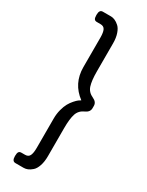

<svg xmlns="http://www.w3.org/2000/svg" viewBox="-185 -614 578 753"><g transform="rotate(30 104.0 -238.0)"><path d="M38 104.6Q22.6 104.6 22.6 82.8V79.7Q22.6 67.8 26.2 62.6Q29.7 57.5 38 57.5H54.3Q69.4 57.5 74.9 46Q80.5 34.5 80.5 10.7V-121.7Q80.5 -143.1 85.6 -162.5Q90.8 -181.9 97.7 -194.2Q104.6 -206.5 113.6 -216.6Q122.5 -226.7 128.4 -231.1Q134.4 -235.4 138.7 -237.8Q80.5 -281 80.5 -354.7V-487.9Q80.5 -511.7 74.9 -523Q69.4 -534.3 54.3 -534.3H38Q29.7 -534.3 26.2 -539.2Q22.6 -544.2 22.6 -556.1V-559.3Q22.6 -581.1 38 -581.1H75.3Q83.6 -581.1 92.9 -577.1Q102.3 -573.1 112.2 -564.2Q122.1 -555.3 128.4 -536.9Q134.8 -518.4 134.8 -493.5V-367Q134.8 -324.6 142.1 -302.2Q149.4 -279.8 172.8 -269.5Q192.2 -260.8 192.2 -243.4V-233.1Q192.2 -215.6 172.8 -206.9Q149.4 -196.6 142.1 -174.2Q134.8 -151.8 134.8 -109.4V17Q134.8 42.8 128.4 61.2Q122.1 79.7 112.2 88.4Q102.3 97.1 93.1 100.9Q84 104.6 75.3 104.6Z"/></g></svg>

Font: Jaldi
Style: Regular
Weight: 400
Designer: Pablo Cosgaya and Nicolas Silva
Foundry: Omnibus-Type
Version: Version 1.001;PS 001.001;hotconv 1.0.70;makeotf.lib2.5.58329